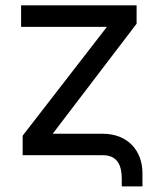

<svg xmlns="http://www.w3.org/2000/svg" viewBox="-20 -565 580 699"><path d="M423.3 86.6V113.6H498.6V65.3C498.6 -15.6 446 -78.1 353.7 -78.1H171.9L477.3 -478.7V-545.5H56.8V-467.3H369.3L62.5 -71V0H353.7C410.5 0 423.3 41.2 423.3 86.6Z"/></svg>

Font: Magic Ui Pro
Style: Regular
Weight: 400
Designer: Stefan Endress, Andreas Faust
Version: Version 1.000;FEAKit 1.0